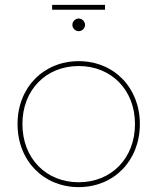

<svg xmlns="http://www.w3.org/2000/svg" viewBox="-20 -768 646 788"><path d="M194 -748V-728H411V-748ZM303 -692C289 -692 277 -680 277 -666C277 -652 289 -640 303 -640C317 -640 329 -652 329 -666C329 -680 317 -692 303 -692ZM303 -517C159 -517 52 -409 52 -259C52 -108 159 0 303 0C447 0 554 -108 554 -259C554 -409 447 -517 303 -517ZM303 -497C437 -497 534 -399 534 -259C534 -118 437 -20 303 -20C169 -20 72 -118 72 -259C72 -399 169 -497 303 -497Z"/></svg>

Font: Montserrat Thin
Style: Regular
Weight: 250
Designer: Julieta Ulanovsky
Foundry: Julieta Ulanovsky
Version: Version 4.000